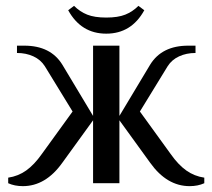

<svg xmlns="http://www.w3.org/2000/svg" viewBox="-20 -626 726 656"><path d="M8 0V-19Q42 -24 69.5 -43.5Q97 -63 123 -100L228 -245L133 -400Q119 -422 94 -433.5Q69 -445 38 -445V-470H63Q153 -470 193 -405L298 -230V-470H388V-230L493 -405Q533 -470 623 -470H648V-445Q617 -445 592 -433.5Q567 -422 553 -400L458 -245L563 -100Q589 -63 616.5 -43.5Q644 -24 678 -19V0Q656 10 628 10Q550 10 493 -70L388 -215V0H298V-215L193 -70Q136 10 58 10Q30 10 8 0ZM213 -591 233 -606Q253 -586 278 -576Q303 -566 343 -566Q383 -566 408 -576Q433 -586 453 -606L473 -591Q429 -511 343 -511Q257 -511 213 -591Z"/></svg>

Font: Philosopher
Style: Regular
Weight: 400
Designer: Jovanny Lemonad
Foundry: Jovanny Lemonad
Version: Version 2.000